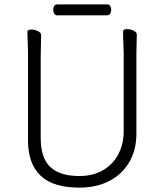

<svg xmlns="http://www.w3.org/2000/svg" viewBox="-20 -841 750 877"><path d="M241 -771Q232 -771 227.5 -779Q223 -787 223 -797Q223 -806 227.5 -813.5Q232 -821 242 -821H470Q479 -821 483.5 -813.5Q488 -806 488 -796Q488 -787 483.5 -779Q479 -771 469 -771ZM545 -595Q545 -609 544 -630Q543 -651 542.5 -670Q542 -689 542 -697Q542 -708 561 -708Q575 -708 590 -701Q605 -694 605 -682Q605 -670 604 -645Q603 -620 603 -594V-230Q603 -156 570.5 -100.5Q538 -45 479.5 -14.5Q421 16 342 16Q222 16 165 -39Q108 -94 108 -198V-586Q108 -617 106.5 -647.5Q105 -678 105 -695Q105 -706 124 -706Q138 -706 153 -699Q168 -692 168 -680Q168 -668 167 -639Q166 -610 166 -584V-210Q166 -119 210 -78Q254 -37 342 -37Q405 -37 450.5 -63.5Q496 -90 520.5 -136.5Q545 -183 545 -242Z"/></svg>

Font: Moon Stars Kai T HW Light
Style: Regular
Weight: 300
Designer: GuiWonder
Version: Version 1.101